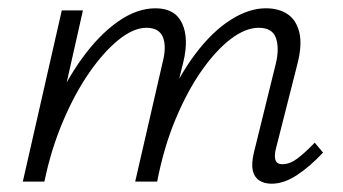

<svg xmlns="http://www.w3.org/2000/svg" viewBox="-20 -438 826 463"><path d="M635 5Q617 5 605 -3Q593 -11 589.5 -27Q586 -43 592 -69L645 -284Q654 -321 645.5 -346Q637 -371 604 -371Q572 -371 536.5 -344Q501 -317 466.5 -268Q432 -219 403.5 -151Q375 -83 359 0H321Q343 -99 377 -177Q411 -255 451.5 -308.5Q492 -362 536 -390Q580 -418 621 -418Q653 -418 674 -403.5Q695 -389 702 -359Q709 -329 697 -283L646 -82Q641 -64 644 -53Q647 -42 661 -42Q679 -42 697.5 -56Q716 -70 739 -94L759 -70Q726 -35 695 -15Q664 5 635 5ZM35 0 129 -413H180L87 0ZM52 0Q72 -89 104.5 -165Q137 -241 178 -297.5Q219 -354 264.5 -386Q310 -418 355 -418Q402 -418 419 -382Q436 -346 422 -288L351 0H306L372 -287Q382 -325 373 -348Q364 -371 333 -371Q302 -371 266 -342Q230 -313 195 -262.5Q160 -212 131.5 -144.5Q103 -77 87 0Z"/></svg>

Font: Ysabeau Office Light
Style: Italic
Weight: 300
Italic angle: -12°
Designer: Christian Thalmann (Catharsis Fonts)
Version: Version 2.001;gftools[0.9.30]; featfreeze: tnum,lnum,ss02